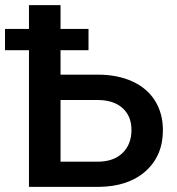

<svg xmlns="http://www.w3.org/2000/svg" viewBox="-43 -731 692 751"><path d="M303.2 -534.7V-617.7H193.8V-710.9H70.3V-617.7H-23.4V-534.7H70.3V0H342.3Q459 -1 526.6 -61.5Q594.2 -122.1 594.2 -221.7Q594.2 -286.6 564 -335.9Q533.7 -385.3 475.6 -412.1Q417.5 -439 339.4 -439H193.8V-534.7ZM193.8 -339.8H342.3Q402.8 -338.9 437 -307.6Q471.2 -276.4 471.2 -222.7Q471.2 -166.5 436.3 -132.6Q401.4 -98.6 338.9 -98.6H193.8Z"/></svg>

Font: FAU Chimera Medium
Style: Regular
Weight: 500
Version: Version 1.002;hotconv 1.0.117;makeotfexe 2.5.65602